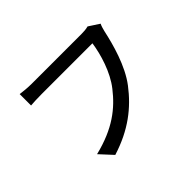

<svg xmlns="http://www.w3.org/2000/svg" viewBox="-144 -987 1288 1288"><g transform="rotate(-45 500.0 -343.0)"><path d="M701 -241C782 -347 825 -507 847 -609C852 -629 857 -648 865 -664L790 -713C768 -707 744 -706 727 -706H252C219 -706 175 -710 147 -714V-606C172 -608 209 -610 252 -610H733C720 -518 681 -387 612 -300C530 -195 425 -110 229 -62L312 28C494 -29 610 -122 701 -241Z"/></g></svg>

Font: Glow Sans SC Normal Medium
Style: Regular
Weight: 600
Designer: Ryoko NISHIZUKA (kana, bopomofo & ideographs); Paul D. Hunt (Latin, Greek & Cyrillic); Sandoll Communications, Soo-young
Version: Version 0.93